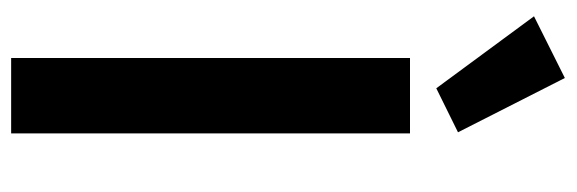

<svg xmlns="http://www.w3.org/2000/svg" viewBox="-356 -652 1009 336"><g transform="rotate(90 148.0 -484.5)"><path d="M135 -744 212 -782 117 -969 9 -915ZM82 0H214V-698H82Z"/></g></svg>

Font: Braiins Sans SemiBold
Style: Regular
Weight: 600
Designer: Mike Abbink, Paul van der Laan, Pieter van Rosmalen, Jiri Chlebus, Lubos Buracinsky
Foundry: Bold Monday, Sudetype
Version: Version 1.000;hotconv 1.0.109;makeotfexe 2.5.65596